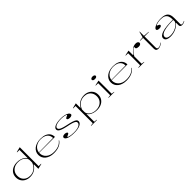

<svg xmlns="http://www.w3.org/2000/svg" viewBox="548 -2833 5122 5122"><g transform="rotate(-45 3109.0 -272.5)"><path d="M704 -745V-31H794V-21L648 15V-149L638 -156Q619 -121 591.5 -90Q564 -59 527 -35.5Q490 -12 444 1.5Q398 15 343 15Q261 15 197.5 -17.5Q134 -50 97 -109Q60 -168 60 -247Q60 -329 99.5 -389.5Q139 -450 208.5 -482.5Q278 -515 370 -515Q431 -515 487 -499Q543 -483 585.5 -454.5Q628 -426 648 -385V-698H558V-709ZM389 -496Q309 -496 248 -465.5Q187 -435 152.5 -379.5Q118 -324 118 -250Q118 -175 149.5 -121Q181 -67 236.5 -37.5Q292 -8 363 -8Q423 -8 470 -26.5Q517 -45 552 -75.5Q587 -106 610.5 -143Q634 -180 648 -219V-314Q648 -344 631 -376.5Q614 -409 581 -436Q548 -463 500 -479.5Q452 -496 389 -496Z M1253 -515Q1353 -515 1422 -486Q1491 -457 1527 -403Q1563 -349 1563 -275H965V-285L1507 -291Q1507 -356 1476.5 -403Q1446 -450 1389 -475.5Q1332 -501 1252 -501Q1168 -501 1103 -470Q1038 -439 1001.5 -383Q965 -327 965 -251Q965 -199 986.5 -154.5Q1008 -110 1046 -77.5Q1084 -45 1137.5 -26.5Q1191 -8 1255 -8Q1307 -7 1353.5 -14.5Q1400 -22 1439.5 -38Q1479 -54 1511.5 -79Q1544 -104 1568 -138L1577 -129Q1552 -92 1518.5 -65Q1485 -38 1443 -20Q1401 -2 1350 6.5Q1299 15 1239 15Q1164 15 1103 -4.5Q1042 -24 998.5 -59Q955 -94 931.5 -142Q908 -190 908 -247Q908 -307 933 -355.5Q958 -404 1003.5 -440Q1049 -476 1112.5 -495.5Q1176 -515 1253 -515Z M2008 15Q1940 15 1885 7.5Q1830 0 1791 -15Q1752 -30 1731.5 -50Q1711 -70 1711 -96Q1711 -113 1723 -124.5Q1735 -136 1755 -142.5Q1775 -149 1798 -149Q1820 -149 1839.5 -143.5Q1859 -138 1871.5 -129Q1884 -120 1884 -106Q1884 -94 1874 -84Q1864 -74 1847 -68Q1821 -59 1810.5 -53Q1800 -47 1800 -40Q1800 -31 1828 -21.5Q1856 -12 1903 -5.5Q1950 1 2007 1Q2087 1 2144 -13Q2201 -27 2231.5 -53.5Q2262 -80 2262 -118Q2262 -144 2236.5 -165Q2211 -186 2151 -205Q2091 -224 1988 -244Q1889 -265 1831 -287Q1773 -309 1748 -334Q1723 -359 1723 -389Q1723 -447 1802 -481Q1881 -515 2021 -515Q2097 -515 2158.5 -500Q2220 -485 2256.5 -459Q2293 -433 2293 -398Q2293 -382 2280.5 -372Q2268 -362 2248.5 -357Q2229 -352 2208 -352Q2191 -352 2175.5 -355Q2160 -358 2147.5 -363Q2135 -368 2127.5 -376.5Q2120 -385 2120 -395Q2120 -421 2165 -437Q2187 -444 2195.5 -449.5Q2204 -455 2204 -461Q2204 -468 2188.5 -475Q2173 -482 2146.5 -488Q2120 -494 2088.5 -497.5Q2057 -501 2024 -501Q1944 -501 1886 -488.5Q1828 -476 1797 -453Q1766 -430 1766 -399Q1766 -373 1790 -351Q1814 -329 1868.5 -310Q1923 -291 2012 -272Q2123 -250 2187 -228.5Q2251 -207 2279 -183.5Q2307 -160 2307 -128Q2307 -94 2286.5 -67.5Q2266 -41 2227.5 -22.5Q2189 -4 2133.5 5.5Q2078 15 2008 15Z M2453 200V190L2534 180V-469H2444V-479L2590 -515V-351L2600 -344Q2619 -379 2646.5 -410Q2674 -441 2711 -464.5Q2748 -488 2794 -501.5Q2840 -515 2895 -515Q2977 -515 3040.5 -482.5Q3104 -450 3141 -391.5Q3178 -333 3178 -253Q3178 -172 3138.5 -111Q3099 -50 3029.5 -17.5Q2960 15 2868 15Q2807 15 2751 -1Q2695 -17 2653 -46Q2611 -75 2590 -115V180L2675 190V200ZM2849 -5Q2930 -5 2990.5 -35.5Q3051 -66 3085.5 -121Q3120 -176 3120 -250Q3120 -325 3088.5 -379.5Q3057 -434 3002 -463Q2947 -492 2875 -492Q2815 -492 2767.5 -473.5Q2720 -455 2685.5 -424Q2651 -393 2627.5 -356Q2604 -319 2590 -281V-186Q2590 -157 2607 -125Q2624 -93 2656.5 -65.5Q2689 -38 2737.5 -21.5Q2786 -5 2849 -5Z M3409 -610Q3387 -610 3370 -616Q3353 -622 3343.5 -633Q3334 -644 3334 -658Q3334 -673 3343.5 -683.5Q3353 -694 3370 -700.5Q3387 -707 3409 -707Q3432 -707 3449 -700.5Q3466 -694 3475.5 -683.5Q3485 -673 3485 -658Q3485 -644 3475.5 -633Q3466 -622 3449 -616Q3432 -610 3409 -610ZM3310 0V-10L3391 -20V-473H3301V-484L3447 -515V-20L3528 -10V0Z M3988 -515Q4088 -515 4157 -486Q4226 -457 4262 -403Q4298 -349 4298 -275H3700V-285L4242 -291Q4242 -356 4211.5 -403Q4181 -450 4124 -475.5Q4067 -501 3987 -501Q3903 -501 3838 -470Q3773 -439 3736.5 -383Q3700 -327 3700 -251Q3700 -199 3721.5 -154.5Q3743 -110 3781 -77.5Q3819 -45 3872.5 -26.5Q3926 -8 3990 -8Q4042 -7 4088.5 -14.5Q4135 -22 4174.5 -38Q4214 -54 4246.5 -79Q4279 -104 4303 -138L4312 -129Q4287 -92 4253.5 -65Q4220 -38 4178 -20Q4136 -2 4085 6.5Q4034 15 3974 15Q3899 15 3838 -4.5Q3777 -24 3733.5 -59Q3690 -94 3666.5 -142Q3643 -190 3643 -247Q3643 -307 3668 -355.5Q3693 -404 3738.5 -440Q3784 -476 3847.5 -495.5Q3911 -515 3988 -515Z M4441 0V-10L4521 -21V-473H4432V-484L4578 -515V-353L4590 -345Q4617 -383 4642 -411.5Q4667 -440 4693 -459Q4728 -489 4765.5 -502Q4803 -515 4845 -515Q4872 -515 4892 -507.5Q4912 -500 4923.5 -486Q4935 -472 4935 -453Q4935 -437 4924.5 -423.5Q4914 -410 4894 -402.5Q4874 -395 4847 -395Q4818 -395 4796.5 -401Q4775 -407 4763.5 -418Q4752 -429 4752 -444Q4752 -449 4753 -453Q4754 -457 4755 -460.5Q4756 -464 4756 -467Q4756 -475 4744 -475Q4730 -475 4707 -457.5Q4684 -440 4657 -409Q4632 -384 4612 -354Q4592 -324 4578 -295V-21L4659 -10V0Z M5181 15Q5134 15 5113 -6.5Q5092 -28 5092 -75V-480H4984V-490L5095 -500L5138 -664H5148V-502L5313 -490V-480H5148V-66Q5148 -32 5161 -18Q5174 -4 5201 -4Q5238 -4 5268.5 -21Q5299 -38 5333 -64L5338 -56Q5326 -44 5309 -32Q5292 -20 5271.5 -9Q5251 2 5228 8.5Q5205 15 5181 15Z M5791 -515Q5865 -515 5915.5 -500.5Q5966 -486 5997.5 -456Q6029 -426 6042.5 -379Q6056 -332 6056 -268V-37Q6056 -18 6067.5 -10Q6079 -2 6095 -2Q6115 -2 6139.5 -10.5Q6164 -19 6186 -31V-20Q6171 -9 6152 -1Q6133 7 6113.5 11Q6094 15 6074 15Q6036 15 6018 -2Q6000 -19 6000 -54Q6000 -84 6000 -98Q6000 -112 6000 -120Q6000 -128 6000 -135L5989 -142Q5962 -103 5923 -74Q5884 -45 5837 -25Q5790 -5 5740 5Q5690 15 5642 15Q5592 15 5551 4Q5510 -7 5486 -31Q5462 -55 5462 -93Q5462 -178 5595.5 -221Q5729 -264 6000 -264Q6000 -346 5978 -398Q5956 -450 5908 -475Q5860 -500 5780 -500Q5723 -500 5679 -492Q5635 -484 5610.5 -474Q5586 -464 5586 -454Q5586 -450 5595 -445Q5604 -440 5625 -432Q5663 -418 5663 -393Q5663 -371 5637 -359.5Q5611 -348 5576 -348Q5543 -348 5517.5 -359.5Q5492 -371 5492 -394Q5492 -416 5516 -437.5Q5540 -459 5582 -477Q5624 -495 5678 -505Q5732 -515 5791 -515ZM6000 -250Q5839 -250 5731.5 -232Q5624 -214 5571 -179.5Q5518 -145 5518 -95Q5518 -63 5538 -44Q5558 -25 5591.5 -16.5Q5625 -8 5665 -8Q5710 -8 5760 -19Q5810 -30 5857 -53Q5904 -76 5941.5 -109Q5979 -142 6000 -185Z"/></g></svg>

Font: Kalnia SemiExpanded ExtraLight
Style: Regular
Weight: 250
Width: 6
Designer: Frida Medrano
Foundry: Frida Medrano
Version: Version 1.105